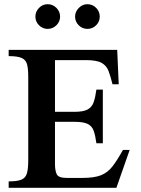

<svg xmlns="http://www.w3.org/2000/svg" viewBox="-20 -899 677 919"><path d="M600.6 -181.2 537.1 0H21.5V-30.8Q62.5 -30.8 82.5 -39.1Q102.5 -47.4 108.9 -69.6Q115.2 -91.8 115.2 -132.3V-529.8Q115.2 -567.9 109.9 -589.8Q104.5 -611.8 84.7 -621.1Q64.9 -630.4 21.5 -630.4V-660.2H541L548.3 -495.6H518.6Q509.3 -532.7 499.8 -558.6Q490.2 -584.5 466.6 -597.9Q442.9 -611.3 390.6 -611.3H243.2V-363.8H336.9Q379.4 -363.8 399.9 -375.2Q420.4 -386.7 428.5 -410.4Q436.5 -434.1 441.4 -470.2H472.2V-213.4H441.4Q436.5 -250 428.5 -272.7Q420.4 -295.4 399.9 -305.7Q379.4 -315.9 336.9 -315.9H243.2V-113.3Q243.2 -82.5 251.7 -64.9Q260.3 -47.4 298.8 -47.4H375Q431.2 -47.4 463.1 -60.1Q495.1 -72.8 517.8 -101.8Q540.5 -130.9 568.4 -181.2ZM457.5 -819.3Q457.5 -795.4 440.2 -778.1Q422.9 -760.7 398.4 -760.7Q374 -760.7 356.7 -778.1Q339.4 -795.4 339.4 -819.3Q339.4 -843.3 357.2 -861.1Q375 -878.9 398.4 -878.9Q422.9 -878.9 440.2 -861.3Q457.5 -843.8 457.5 -819.3ZM267.6 -819.3Q267.6 -795.4 250 -778.1Q232.4 -760.7 208 -760.7Q184.1 -760.7 166.7 -778.1Q149.4 -795.4 149.4 -819.3Q149.4 -843.3 166.7 -861.1Q184.1 -878.9 208 -878.9Q232.4 -878.9 250 -861.3Q267.6 -843.8 267.6 -819.3Z"/></svg>

Font: Awami Nastaliq
Style: Bold
Weight: 700
Designer: Peter Martin, SIL International
Foundry: SIL International
Version: Version 3.100